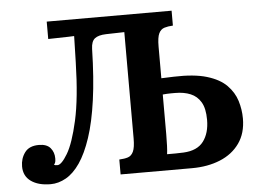

<svg xmlns="http://www.w3.org/2000/svg" viewBox="-51 -765 1137 847"><g transform="rotate(-5 517.5 -342.0)"><path d="M140 16Q86 16 53.5 -7Q21 -30 21 -73Q21 -108 40.5 -134.5Q60 -161 103 -161Q138 -161 154 -142Q170 -123 170 -96Q170 -86 168.5 -80Q167 -74 162 -68Q167 -65 177 -65Q195 -65 222 -110Q249 -155 271 -253Q293 -351 297 -510L300 -626L275 -625L185 -623V-700H738V-634Q716 -633 700 -628Q684 -623 675.5 -605.5Q667 -588 667 -547V-407L722 -409Q812 -412 868.5 -395Q925 -378 955.5 -347Q986 -316 998 -277.5Q1010 -239 1010 -199Q1010 -134 978.5 -89.5Q947 -45 892 -22.5Q837 0 767 0H451V-66Q474 -67 489.5 -72Q505 -77 513.5 -95Q522 -113 522 -153V-624L441 -622Q407 -621 391 -608.5Q375 -596 374 -563Q371 -434 357.5 -337Q344 -240 321.5 -172.5Q299 -105 270.5 -63.5Q242 -22 208.5 -3Q175 16 140 16ZM663 -71Q681 -71 699.5 -71Q718 -71 736 -72Q797 -75 824.5 -111.5Q852 -148 852 -207Q852 -257 835.5 -285Q819 -313 790 -325Q761 -337 723 -337Q714 -337 704.5 -337Q695 -337 686 -336.5Q677 -336 667 -335V-159Q667 -132 666 -108Q665 -84 663 -71Z"/></g></svg>

Font: Lora
Style: Weight 700
Weight: 700
Designer: Olga Karpushina, Alexei Vanyashin (Cyrillic)
Foundry: Cyreal
Version: Version 3.001